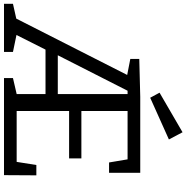

<svg xmlns="http://www.w3.org/2000/svg" viewBox="-6 -950 956 985"><g transform="rotate(90 472.5 -458.0)"><path d="M811 -65 827 -166H880L879 0H381V-46L463 -65V-213H235L160 -64L247 -46V0H0V-46L76 -63L365 -632L283 -648V-694L477 -699H867V-539H814L798 -634H550V-397H793V-334H550V-65ZM446 -634 264 -276H463V-634ZM696 -846 482 -750 456 -798 659 -916Z"/></g></svg>

Font: Bitter Pro
Style: Regular
Weight: 400
Designer: Sol Matas, and Bitter project Authors
Foundry: Sol Matas
Version: Version 1.010